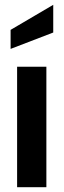

<svg xmlns="http://www.w3.org/2000/svg" viewBox="-20 -777 264 797"><path d="M51 0V-500H172.5V0ZM24 -574V-653L201 -757V-642Z"/></svg>

Font: Cabin
Style: Bold
Weight: 700
Width: 4
Designer: Pablo Impallari
Foundry: Pablo Impallari. http://www.impallari.com Igino Marini. http://www.ikern.com
Version: Version 3.001